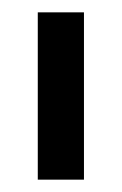

<svg xmlns="http://www.w3.org/2000/svg" viewBox="-20 -756 197 311"><path d="M41.2 -465V-736H116V-465Z"/></svg>

Font: Stick No Bills ExtraLight
Style: Regular
Weight: 200
Designer: Kosala Senevirathne, Siva Puranthara, Lasantha Premarathna, Tharique Azeez
Foundry: mooniak
Version: Version 2.000